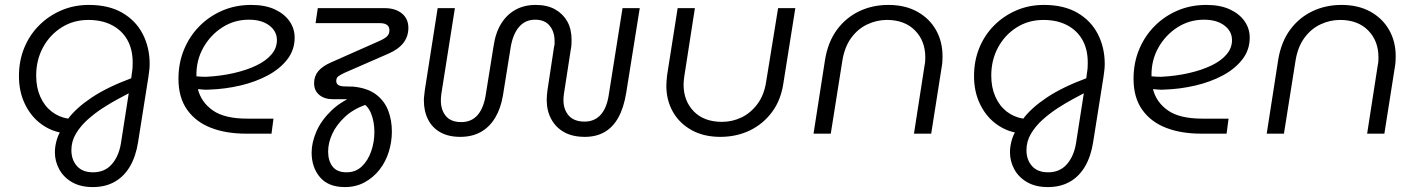

<svg xmlns="http://www.w3.org/2000/svg" viewBox="-20 -543 5761 780"><path d="M357 217Q307 217 272.5 197Q238 177 220.5 144.5Q203 112 203 76Q203 55 208.5 33Q214 11 223 -5Q179 -14 141 -44Q103 -74 80 -123Q57 -172 57 -234Q57 -296 78.5 -348.5Q100 -401 139 -440Q178 -479 229.5 -501Q281 -523 341 -523Q422 -523 477 -491Q532 -459 560 -404.5Q588 -350 588 -283Q588 -271 586.5 -258Q585 -245 583 -231L541 34Q532 92 508 133Q484 174 446 195.5Q408 217 357 217ZM358 157Q405 157 433.5 125Q462 93 471 41L503 -164Q486 -155 458 -140Q430 -125 397.5 -104Q365 -83 336 -57Q307 -31 288.5 0Q270 31 270 67Q270 106 292.5 131.5Q315 157 358 157ZM257 -61Q290 -105 353 -147Q416 -189 513 -225L516 -248Q518 -259 518.5 -269Q519 -279 519 -289Q519 -343 497 -381.5Q475 -420 434.5 -441Q394 -462 339 -462Q278 -462 230 -431.5Q182 -401 154.5 -350Q127 -299 127 -236Q127 -188 143.5 -150.5Q160 -113 189.5 -90Q219 -67 257 -61Z M980 0Q898 0 836.5 -24Q775 -48 740 -97.5Q705 -147 705 -223Q705 -287 727.5 -341.5Q750 -396 790 -436.5Q830 -477 883.5 -500Q937 -523 1001 -523Q1057 -523 1096 -505Q1135 -487 1156 -457Q1177 -427 1177 -390Q1177 -340 1147 -301.5Q1117 -263 1067.5 -236.5Q1018 -210 956 -195.5Q894 -181 830 -179Q818 -178 806.5 -179Q795 -180 784 -181Q797 -128 844.5 -94.5Q892 -61 985 -61H1091L1083 0ZM778 -233Q787 -232 797 -231.5Q807 -231 817 -231Q877 -234 929.5 -246Q982 -258 1021.5 -277Q1061 -296 1083 -322Q1105 -348 1105 -380Q1105 -416 1074 -439.5Q1043 -463 991 -463Q932 -463 883.5 -432Q835 -401 806 -349.5Q777 -298 778 -236Q778 -235 778 -234.5Q778 -234 778 -233Z M1381 217Q1314 217 1280 177Q1246 137 1246 77Q1246 36 1265.5 -9Q1285 -54 1326.5 -94Q1368 -134 1435 -160L1464 -117Q1414 -99 1380.5 -67.5Q1347 -36 1330 0.5Q1313 37 1313 73Q1313 110 1331 133.5Q1349 157 1388 157Q1425 157 1450 133Q1475 109 1488 71.5Q1501 34 1501 -7Q1501 -48 1487.5 -82Q1474 -116 1444 -129Q1434 -135 1417 -137.5Q1400 -140 1384 -140H1332Q1298 -140 1277 -157.5Q1256 -175 1256 -205Q1256 -234 1273.5 -254.5Q1291 -275 1326 -290L1520 -376Q1543 -386 1552.5 -395.5Q1562 -405 1562 -420Q1562 -449 1523 -449H1262L1271 -510H1542Q1586 -510 1612.5 -488.5Q1639 -467 1639 -430Q1639 -395 1619 -369Q1599 -343 1558 -325L1377 -246Q1363 -239 1354.5 -233Q1346 -227 1346 -214Q1346 -193 1378 -192L1416 -191Q1474 -185 1508 -159Q1542 -133 1557 -94Q1572 -55 1572 -9Q1572 33 1559.5 73.5Q1547 114 1522 146Q1497 178 1461.5 197.5Q1426 217 1381 217Z M1850 13Q1802 13 1769 -5.5Q1736 -24 1719 -57.5Q1702 -91 1702 -135Q1702 -146 1703.5 -156Q1705 -166 1706 -178L1758 -510H1828L1773 -162Q1771 -147 1771 -135Q1771 -96 1791.5 -71.5Q1812 -47 1854 -47Q1896 -47 1921 -76.5Q1946 -106 1954 -162L1985 -355Q1993 -410 2016 -447Q2039 -484 2074.5 -503.5Q2110 -523 2156 -523Q2203 -523 2235 -505Q2267 -487 2284.5 -456Q2302 -425 2302 -381Q2302 -372 2301.5 -362.5Q2301 -353 2299 -343L2271 -162Q2270 -155 2269.5 -149Q2269 -143 2269 -137Q2269 -98 2290.5 -73.5Q2312 -49 2355 -49Q2395 -49 2420 -76.5Q2445 -104 2453 -157L2509 -510H2579L2524 -166Q2514 -105 2492 -65.5Q2470 -26 2436 -6.5Q2402 13 2356 13Q2306 13 2272 -6Q2238 -25 2219.5 -59Q2201 -93 2201 -138Q2201 -147 2202 -157Q2203 -167 2204 -176L2231 -354Q2233 -359 2233 -365Q2233 -371 2233 -376Q2233 -414 2213 -438.5Q2193 -463 2154 -463Q2114 -463 2089 -434Q2064 -405 2055 -353L2023 -154Q2014 -102 1991.5 -64.5Q1969 -27 1933.5 -7Q1898 13 1850 13Z M3211 -510 3163 -208Q3153 -137 3116.5 -88Q3080 -39 3026 -13Q2972 13 2906 13Q2839 13 2789.5 -14.5Q2740 -42 2713.5 -89Q2687 -136 2687 -195Q2687 -204 2688 -215.5Q2689 -227 2690 -237L2733 -510H2803L2760 -233Q2759 -225 2758 -216.5Q2757 -208 2757 -200Q2757 -133 2798.5 -90.5Q2840 -48 2913 -48Q2955 -48 2992.5 -66Q3030 -84 3057.5 -121Q3085 -158 3093 -214L3141 -510Z M3285 0 3332 -302Q3344 -373 3380 -422Q3416 -471 3470 -497Q3524 -523 3589 -523Q3657 -523 3706.5 -495.5Q3756 -468 3782.5 -421Q3809 -374 3809 -315Q3809 -306 3808.5 -295Q3808 -284 3806 -273L3763 0H3693L3736 -277Q3738 -286 3738.5 -294Q3739 -302 3739 -310Q3739 -377 3697 -419.5Q3655 -462 3583 -462Q3542 -462 3503.5 -444Q3465 -426 3438 -389Q3411 -352 3402 -296L3355 0Z M4237 217Q4187 217 4152.5 197Q4118 177 4100.5 144.5Q4083 112 4083 76Q4083 55 4088.5 33Q4094 11 4103 -5Q4059 -14 4021 -44Q3983 -74 3960 -123Q3937 -172 3937 -234Q3937 -296 3958.5 -348.5Q3980 -401 4019 -440Q4058 -479 4109.5 -501Q4161 -523 4221 -523Q4302 -523 4357 -491Q4412 -459 4440 -404.5Q4468 -350 4468 -283Q4468 -271 4466.5 -258Q4465 -245 4463 -231L4421 34Q4412 92 4388 133Q4364 174 4326 195.5Q4288 217 4237 217ZM4238 157Q4285 157 4313.5 125Q4342 93 4351 41L4383 -164Q4366 -155 4338 -140Q4310 -125 4277.5 -104Q4245 -83 4216 -57Q4187 -31 4168.5 0Q4150 31 4150 67Q4150 106 4172.5 131.5Q4195 157 4238 157ZM4137 -61Q4170 -105 4233 -147Q4296 -189 4393 -225L4396 -248Q4398 -259 4398.5 -269Q4399 -279 4399 -289Q4399 -343 4377 -381.5Q4355 -420 4314.5 -441Q4274 -462 4219 -462Q4158 -462 4110 -431.5Q4062 -401 4034.5 -350Q4007 -299 4007 -236Q4007 -188 4023.5 -150.5Q4040 -113 4069.5 -90Q4099 -67 4137 -61Z M4860 0Q4778 0 4716.5 -24Q4655 -48 4620 -97.5Q4585 -147 4585 -223Q4585 -287 4607.5 -341.5Q4630 -396 4670 -436.5Q4710 -477 4763.5 -500Q4817 -523 4881 -523Q4937 -523 4976 -505Q5015 -487 5036 -457Q5057 -427 5057 -390Q5057 -340 5027 -301.5Q4997 -263 4947.5 -236.5Q4898 -210 4836 -195.5Q4774 -181 4710 -179Q4698 -178 4686.5 -179Q4675 -180 4664 -181Q4677 -128 4724.5 -94.5Q4772 -61 4865 -61H4971L4963 0ZM4658 -233Q4667 -232 4677 -231.5Q4687 -231 4697 -231Q4757 -234 4809.5 -246Q4862 -258 4901.5 -277Q4941 -296 4963 -322Q4985 -348 4985 -380Q4985 -416 4954 -439.5Q4923 -463 4871 -463Q4812 -463 4763.5 -432Q4715 -401 4686 -349.5Q4657 -298 4658 -236Q4658 -235 4658 -234.5Q4658 -234 4658 -233Z M5126 0 5173 -302Q5185 -373 5221 -422Q5257 -471 5311 -497Q5365 -523 5430 -523Q5498 -523 5547.5 -495.5Q5597 -468 5623.5 -421Q5650 -374 5650 -315Q5650 -306 5649.5 -295Q5649 -284 5647 -273L5604 0H5534L5577 -277Q5579 -286 5579.5 -294Q5580 -302 5580 -310Q5580 -377 5538 -419.5Q5496 -462 5424 -462Q5383 -462 5344.5 -444Q5306 -426 5279 -389Q5252 -352 5243 -296L5196 0Z"/></svg>

Font: MuseoModerno Thin Light
Style: Italic
Weight: 300
Italic angle: -9°
Version: Version 1.003